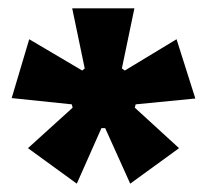

<svg xmlns="http://www.w3.org/2000/svg" viewBox="-20 -738 496 460"><path d="M164 -298 47 -383 154 -480 152 -488 8 -503 50 -644 177 -569 183 -574 153 -718H302L272 -574L279 -569L403 -644L448 -502L305 -488L303 -480L409 -383L292 -298L232 -431H223Z"/></svg>

Font: Bricolage Grotesque 48pt Condensed ExtraBold ExtraBold
Style: Regular
Weight: 800
Version: Version 1.000;gftools[0.9.30]